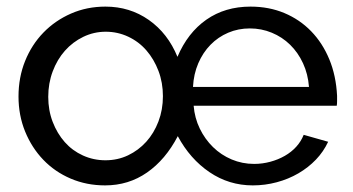

<svg xmlns="http://www.w3.org/2000/svg" viewBox="-20 -551 1068 581"><path d="M298 10Q242 10 194 -10.5Q146 -31 111 -67.5Q76 -104 56 -153Q36 -202 36 -259Q36 -317 56 -366.5Q76 -416 111.5 -452.5Q147 -489 195 -510Q243 -531 299 -531Q373 -531 430.5 -490.5Q488 -450 517 -379Q548 -452 604.5 -491.5Q661 -531 738 -531Q794 -531 840.5 -511.5Q887 -492 921.5 -456.5Q956 -421 976.5 -371.5Q997 -322 1000 -261V-245Q1000 -236 999 -231H566Q569 -194 584.5 -162Q600 -130 624.5 -106Q649 -82 681 -68.5Q713 -55 749 -55Q774 -55 798 -61.5Q822 -68 842 -79.5Q862 -91 876.5 -107Q891 -123 899 -143L973 -122Q959 -92 936 -68Q913 -44 883 -26.5Q853 -9 817.5 0.5Q782 10 745 10Q673 10 614 -30Q555 -70 518 -139Q481 -68 425 -29Q369 10 298 10ZM299 -66Q336 -66 367.5 -81Q399 -96 422.5 -122Q446 -148 459.5 -183.5Q473 -219 473 -260Q473 -301 459.5 -336.5Q446 -372 423 -398.5Q400 -425 368 -440Q336 -455 300 -455Q264 -455 232 -439.5Q200 -424 176.5 -397.5Q153 -371 139.5 -335Q126 -299 126 -258Q126 -217 139.5 -182Q153 -147 176 -121Q199 -95 231 -80.5Q263 -66 299 -66ZM915 -288Q912 -327 897 -359.5Q882 -392 858 -415.5Q834 -439 802.5 -452Q771 -465 736 -465Q701 -465 670.5 -452Q640 -439 617 -415.5Q594 -392 580 -359.5Q566 -327 564 -288Z"/></svg>

Font: Raleway Medium Alt1
Style: Regular
Weight: 500
Designer: Matt McInerney, Pablo Impallari, Rodrigo Fuenzalida
Foundry: Matt McInerney, Pablo Impallari, Rodrigo Fuenzalida
Version: Version 3.000g; ttfautohint (v1.5) -l 8 -r 28 -G 28 -x 14 -D